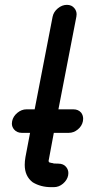

<svg xmlns="http://www.w3.org/2000/svg" viewBox="-20 -764 363 792"><path d="M202 -216Q180 -101 180 -98H181L183 -96H182Q184 -93 186 -93L185 -94Q189 -92 198 -91Q199 -89 220.5 -89Q242 -89 253 -75Q262 -64 262 -50Q262 -45 261 -40Q257 -21 240 -6.5Q223 8 202 8H191Q148 8 115 -12Q82 -37 82 -84Q82 -99 85 -116L104 -216H70Q50 -216 38 -230Q29 -241 29 -254Q29 -259 30 -264Q34 -284 51.5 -298.5Q69 -313 89 -313H123L197 -695Q201 -715 218.5 -729.5Q236 -744 256 -744Q276 -744 287 -730Q296 -719 296 -705Q296 -700 295 -695L221 -313H283Q303 -313 315 -299Q323 -288 323 -274Q323 -269 322 -264Q318 -244 301 -230Q284 -216 264 -216Z"/></svg>

Font: Bad Comic
Style: Italic
Weight: 400
Italic angle: -11°
Designer: GGBotNet
Foundry: GGBotNet
Version: 0.95